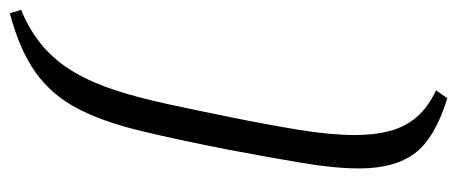

<svg xmlns="http://www.w3.org/2000/svg" viewBox="-290 -460 931 391"><g transform="rotate(-90 175.5 -264.5)"><path d="M171 181Q90 156 59 115Q28 74 28 2Q28 -48 39 -113.5Q50 -179 66 -264Q87 -372 105.5 -447.5Q124 -523 151 -574Q178 -625 223.5 -657.5Q269 -690 344 -710L351 -687Q307 -669 276 -642Q245 -615 223.5 -578Q202 -541 187 -494.5Q172 -448 159.5 -390.5Q147 -333 133 -264Q117 -185 106.5 -120.5Q96 -56 96 -6Q96 33 104.5 64.5Q113 96 133 119Q153 142 187 158Z"/></g></svg>

Font: Manuale Light
Style: Italic
Weight: 300
Italic angle: -11°
Version: Version 1.002